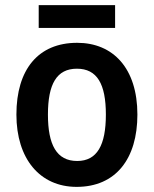

<svg xmlns="http://www.w3.org/2000/svg" viewBox="-20 -719 600 749"><path d="M429 -699H131V-610H429ZM516 -272C516 -453 421 -552 281 -552C129 -552 44 -448 44 -272C44 -99 136 10 279 10C432 10 516 -100 516 -272ZM167 -272C167 -391 201 -451 280 -451C359 -451 393 -391 393 -272C393 -153 359 -91 281 -91C201 -91 167 -154 167 -272Z"/></svg>

Font: Noto Sans Gurmukhi SemiCondensed SemiBold
Style: Regular
Weight: 600
Width: 4
Designer: Jelle Bosma - Monotype Design Team
Foundry: Monotype Imaging Inc.
Version: Version 2.004